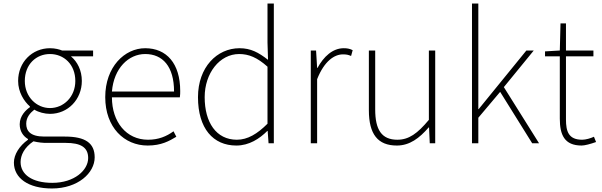

<svg xmlns="http://www.w3.org/2000/svg" viewBox="-20 -814 3418 1091"><path d="M275 257C423 257 518 169 518 80C518 -1 465 -38 349 -38H232C151 -38 129 -71 129 -111C129 -147 151 -172 175 -191C199 -176 234 -167 264 -167C366 -167 445 -249 445 -354C445 -414 420 -463 383 -494H509V-527H333C318 -533 294 -540 264 -540C163 -540 83 -461 83 -354C83 -290 117 -238 150 -209V-205C127 -189 92 -156 92 -108C92 -68 112 -40 139 -24V-20C90 15 59 64 59 110C59 198 141 257 275 257ZM264 -200C188 -200 121 -263 121 -354C121 -449 186 -507 264 -507C343 -507 408 -448 408 -354C408 -263 341 -200 264 -200ZM277 225C162 225 97 177 97 107C97 68 118 24 170 -11C199 -4 227 -2 234 -2H354C437 -2 481 22 481 84C481 153 403 225 277 225Z M819 13C897 13 942 -13 982 -37L966 -68C926 -39 881 -20 821 -20C697 -20 616 -122 616 -261H1002C1004 -275 1004 -286 1004 -297C1004 -453 927 -540 805 -540C688 -540 578 -434 578 -262C578 -90 686 13 819 13ZM616 -294C627 -427 711 -507 805 -507C904 -507 969 -437 969 -294Z M1323 13C1396 13 1455 -26 1499 -70H1501L1506 0H1536V-794H1500V-573L1503 -474C1449 -516 1405 -540 1341 -540C1213 -540 1105 -432 1105 -262C1105 -84 1191 13 1323 13ZM1326 -20C1209 -20 1143 -118 1143 -262C1143 -398 1228 -507 1339 -507C1394 -507 1442 -487 1500 -435V-111C1442 -53 1387 -20 1326 -20Z M1746 0H1782V-364C1823 -468 1881 -505 1928 -505C1949 -505 1958 -503 1975 -496L1984 -529C1966 -538 1951 -540 1933 -540C1870 -540 1819 -492 1784 -428H1782L1776 -527H1746Z M2235 13C2308 13 2363 -29 2416 -90H2418L2422 0H2453V-527H2417V-133C2352 -55 2303 -20 2238 -20C2149 -20 2112 -76 2112 -192V-527H2076V-188C2076 -51 2127 13 2235 13Z M2662 0H2698V-145L2822 -292L3004 0H3043L2843 -319L3013 -527H2971L2700 -194H2698V-794H2662Z M3285 13C3303 13 3336 4 3367 -7L3355 -37C3336 -28 3308 -20 3288 -20C3211 -20 3196 -67 3196 -135V-494H3352V-527H3196V-681H3165L3161 -527L3077 -522V-494H3161V-140C3161 -48 3187 13 3285 13Z"/></svg>

Font: Harano Aji Gothic CN ExtraLight
Style: Regular
Weight: 250
Foundry: Masamichi Hosoda
Version: HaranoAjiGothicCN-ExtraLight version 20230610;ttx 4.39.4